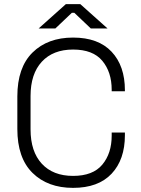

<svg xmlns="http://www.w3.org/2000/svg" viewBox="-20 -896 681 930"><path d="M334 14Q211 14 137.5 -58.5Q64 -131 64 -271V-429Q64 -569 137.5 -641.5Q211 -714 334 -714Q456 -714 520.5 -645.5Q585 -577 585 -459V-454H521V-461Q521 -547 475.5 -601.5Q430 -656 334 -656Q237 -656 182.5 -597Q128 -538 128 -431V-269Q128 -162 182.5 -103Q237 -44 334 -44Q430 -44 475.5 -98.5Q521 -153 521 -239V-254H585V-241Q585 -123 520.5 -54.5Q456 14 334 14ZM167 -758 299 -876H369L501 -758H420L340 -834H328L248 -758Z"/></svg>

Font: Space Grotesk Light Light
Style: Regular
Weight: 300
Version: Version 2.000